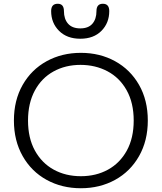

<svg xmlns="http://www.w3.org/2000/svg" viewBox="-20 -991 860 1021"><path d="M54 -350Q54 -458 100.5 -539.5Q147 -621 228 -665.5Q309 -710 410 -710Q511 -710 592 -665.5Q673 -621 719.5 -539.5Q766 -458 766 -350Q766 -243 719.5 -161Q673 -79 592 -34.5Q511 10 410 10Q309 10 228 -34.5Q147 -79 100.5 -161Q54 -243 54 -350ZM691 -350Q691 -444 653.5 -511Q616 -578 551.5 -612Q487 -646 408 -646Q328 -646 264.5 -611Q201 -576 165 -509Q129 -442 129 -350Q129 -257 165.5 -190.5Q202 -124 265.5 -89Q329 -54 410 -54Q491 -54 554.5 -89Q618 -124 654.5 -190.5Q691 -257 691 -350ZM252 -932Q252 -971 287 -971Q320 -971 320 -932Q320 -890 342 -865Q364 -840 407 -840Q450 -840 471.5 -865Q493 -890 493 -932Q493 -971 527 -971Q561 -971 561 -932Q561 -869 519.5 -827Q478 -785 407 -785Q336 -785 294 -827Q252 -869 252 -932Z"/></svg>

Font: Kodchasan
Style: Regular
Weight: 400
Version: Version 1.000; ttfautohint (v1.6)